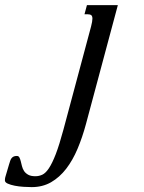

<svg xmlns="http://www.w3.org/2000/svg" viewBox="-275 -539 576 767"><path d="M88.9 -433.6Q91.3 -443.8 92.8 -451.4Q94.2 -459 94.2 -464.4Q94.2 -474.6 89.6 -478.3Q85 -481.9 76.2 -481.9H62.5L72.3 -518.6H195.8L68.4 -43.5Q54.2 9.3 34.9 55.2Q15.6 101.1 -10.7 135.3Q-37.1 169.4 -71 189Q-105 208.5 -148.4 208.5Q-162.6 208.5 -181.2 207.3Q-199.7 206.1 -216.1 202.9Q-232.4 199.7 -243.9 194.6Q-255.4 189.5 -255.4 181.6Q-255.4 179.2 -255.1 175.3Q-254.9 171.4 -253.9 168.9L-238.8 117.7Q-236.3 109.4 -234.1 103Q-231.9 96.7 -228.5 92.5Q-225.1 88.4 -220.2 86.2Q-215.3 84 -207.5 84Q-200.7 84 -197.5 90.1Q-194.3 96.2 -192.1 105Q-189.9 113.8 -187.3 124.5Q-184.6 135.3 -179 144Q-173.3 152.8 -162.6 158.9Q-151.9 165 -133.8 165Q-119.1 165 -106 158.9Q-92.8 152.8 -79.6 133.1Q-66.4 113.3 -52.2 76.7Q-38.1 40 -21.5 -21.5Z"/></svg>

Font: Arian AMU Serif
Style: Italic
Weight: 400
Italic angle: -15°
Designer: Ruben Hakobyan (Tarumian)
Foundry: Ruben Hakobyan (Tarumian)
Version: Version 1.002